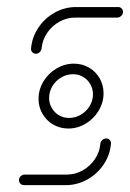

<svg xmlns="http://www.w3.org/2000/svg" viewBox="-20 -539 378 559"><path d="M250.7 -264.4Q250.7 -280.4 243 -293.9Q235.2 -307.4 221.9 -315.2Q208.5 -323 192.6 -323Q174.4 -323 158.3 -313.5Q142.2 -304.1 132.6 -288.1Q123 -272.2 123 -254.1Q123 -238.1 130.7 -224.6Q138.5 -211.1 151.9 -203.3Q165.2 -195.6 181.1 -195.6Q199.3 -195.6 215.4 -205Q231.5 -214.4 241.1 -230.4Q250.7 -246.3 250.7 -264.4ZM92.2 -251.1Q92.2 -278.1 106.5 -301.9Q120.7 -325.6 144.6 -339.6Q168.5 -353.7 195.2 -353.7Q219.3 -353.7 239.1 -342.2Q258.9 -330.7 270.2 -310.9Q281.5 -291.1 281.5 -267.4Q281.5 -240.4 267.2 -216.7Q253 -193 229.3 -178.9Q205.6 -164.8 178.9 -164.8Q154.8 -164.8 135 -176.3Q115.2 -187.8 103.7 -207.6Q92.2 -227.4 92.2 -251.1ZM289.3 -135.9Q295.6 -135.9 299.6 -131.3Q303.7 -126.7 303 -120.4Q300.4 -87.8 281.7 -60Q263 -32.2 233.7 -16.1Q204.4 0 171.9 0H49.6Q43.7 0 39.4 -4.3Q35.2 -8.5 35.2 -14.8Q35.2 -21.1 40.2 -25.9Q45.2 -30.7 51.9 -30.7H174.4Q198.9 -30.7 220.6 -42.8Q242.2 -54.8 256.1 -75.4Q270 -95.9 272.2 -120.4Q272.6 -126.7 277.8 -131.3Q283 -135.9 289.3 -135.9ZM84.4 -382.6Q78.1 -382.6 73.9 -387.2Q69.6 -391.9 70.4 -398.1Q73.3 -431.1 91.9 -458.7Q110.4 -486.3 139.4 -502.4Q168.5 -518.5 201.5 -518.5H324.1Q330 -518.5 334.1 -514.4Q338.1 -510.4 338.1 -504.4Q338.1 -497.8 333 -492.8Q327.8 -487.8 321.5 -487.8H198.9Q174.4 -487.8 152.8 -475.7Q131.1 -463.7 117.2 -443.1Q103.3 -422.6 101.1 -398.1Q100.4 -391.9 95.6 -387.2Q90.7 -382.6 84.4 -382.6Z"/></svg>

Font: 26F Galaxy Sans Ultra Light
Style: Italic
Weight: 200
Italic angle: -5°
Designer: C₂₉H₂₅N₃O₅
Version: Version 1.200